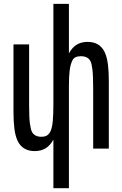

<svg xmlns="http://www.w3.org/2000/svg" viewBox="-20 -780 642 1008"><path d="M260.3 -46.9Q242.2 -14.6 218.3 -0.7Q194.3 13.2 162.6 13.2Q99.1 13.2 73.2 -39.1Q60.5 -65.4 55.7 -103.5Q50.8 -141.6 50.8 -191.9V-546.9H132.8V-233.9Q132.8 -161.1 137 -131.6Q141.1 -102.1 147 -89.4Q160.2 -62 196.8 -62Q217.8 -62 228.8 -70.3Q239.7 -78.6 245.6 -91.8Q253.9 -109.9 257.1 -144.5Q260.3 -179.2 260.3 -233.9V-759.8H341.8V-500Q359.9 -532.2 383.8 -546.1Q407.7 -560.1 439.9 -560.1Q502.9 -560.1 528.8 -507.8Q541.5 -481.4 546.4 -443.4Q551.3 -405.3 551.3 -355V0H469.2V-313Q469.2 -382.8 465.3 -414.1Q461.4 -445.3 455.6 -457.5Q442.4 -484.9 404.3 -484.9Q371.1 -484.9 360.4 -463.4Q349.6 -441.9 345.7 -409.7Q343.8 -394 342.8 -374Q341.8 -354 341.8 -329.1V208H260.3Z"/></svg>

Font: Vazir Code Hack
Style: Code-Hack
Weight: 400
Foundry: DejaVu fonts team - Redesigned by Saber Rastikerdar
Version: Version 1.1.2